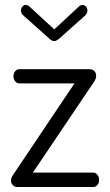

<svg xmlns="http://www.w3.org/2000/svg" viewBox="-20 -751 441 771"><path d="M198 -633 297 -725Q303 -731 312 -731Q320 -731 325.5 -724Q331 -717 331 -709Q331 -696 319 -686L218 -596Q206 -586 198 -586Q188 -586 178 -596L77 -686Q64 -696 64 -709Q64 -717 69.5 -724Q75 -731 83 -731Q92 -731 98 -725ZM354 -58Q364 -58 371 -49.5Q378 -41 378 -28Q378 -17 371.5 -8.5Q365 0 354 0H51Q38 0 31 -8Q24 -16 24 -26Q24 -32 27 -39Q30 -46 34 -51L279 -416H58Q48 -416 41 -424.5Q34 -433 34 -444Q34 -456 40.5 -464.5Q47 -473 58 -473H341Q351 -473 358.5 -466Q366 -459 366 -447Q366 -434 358 -423L112 -58Z"/></svg>

Font: AkaAcidDosis
Style: Regular
Weight: 400
Designer: Edgar Tolentino, Pablo Impallari, Igino Marini, Aka-Acid
Foundry: Edgar Tolentino, Pablo Impallari, Igino Marini, Cyberella
Version: Version 1.007